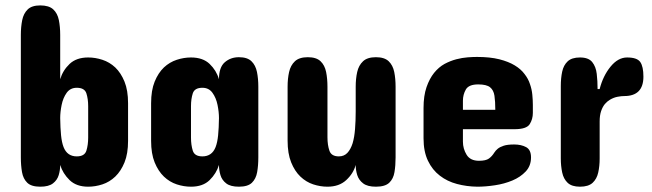

<svg xmlns="http://www.w3.org/2000/svg" viewBox="-20 -704 2457 724"><path d="M58.6 -110.4V-572.3Q58.6 -602.5 63.7 -627.9Q68.8 -653.3 84.5 -668.5Q100.1 -683.6 131.8 -683.6Q164.6 -683.6 180.7 -668.7Q196.8 -653.8 201.9 -628.4Q207 -603 207 -572.3V-405.3Q216.8 -438.5 242.4 -462.9Q268.1 -487.3 312.5 -487.3Q339.4 -487.3 366.2 -478.5Q393.1 -469.7 414.6 -449.7Q436 -429.2 449.5 -396.2Q462.9 -363.3 462.9 -314.5V-172.9Q462.9 -124.5 449.5 -91.6Q436 -58.6 414.6 -38.1Q393.1 -17.6 366.2 -8.8Q339.4 0 312.5 0Q268.1 0 242.4 -24.9Q216.8 -49.8 207 -82Q207 -62.5 201.4 -43.7Q195.8 -24.9 179.7 -12.5Q163.6 0 131.8 0Q98.1 0 82.8 -14.9Q67.4 -29.8 63 -54.9Q58.6 -80.1 58.6 -110.4ZM312.5 -185.5V-303.7Q312.5 -331.1 305.7 -352.1Q298.8 -373 269.5 -373Q245.1 -373 231.4 -354Q217.8 -335 212.4 -308.3Q207 -281.7 207 -258.8Q207.5 -221.2 210.2 -194.1Q212.9 -167 219.7 -149.4Q233.4 -114.3 269.5 -114.3Q298.8 -114.3 305.7 -135.7Q312.5 -157.2 312.5 -185.5Z M954.1 -377V-110.4Q954.1 -80.1 949.7 -54.9Q945.3 -29.8 929.9 -14.9Q914.6 0 880.9 0Q849.1 0 833 -12.5Q816.9 -24.9 811.3 -43.7Q805.7 -62.5 805.7 -82Q795.9 -49.8 770.5 -24.9Q745.1 0 700.2 0Q673.3 0 646.5 -8.8Q619.6 -17.6 598.1 -38.1Q576.7 -58.6 563.2 -91.6Q549.8 -124.5 549.8 -172.9V-314.5Q549.8 -363.3 563.2 -396.2Q576.7 -429.2 598.1 -449.7Q619.6 -469.7 646.5 -478.5Q673.3 -487.3 700.2 -487.3Q745.1 -487.3 770.5 -462.9Q795.9 -438.5 805.7 -405.3Q805.7 -450.2 827.6 -469.2Q849.6 -488.3 880.9 -488.3Q912.6 -488.3 928.2 -473.1Q943.8 -458 949 -432.6Q954.1 -407.2 954.1 -377ZM700.2 -303.7V-185.5Q700.2 -157.2 707 -135.7Q713.9 -114.3 743.2 -114.3Q779.3 -114.3 793 -149.4Q799.8 -167 802.5 -194.1Q805.2 -221.2 805.7 -258.8Q805.7 -281.7 800.3 -308.3Q794.9 -335 781.2 -354Q767.6 -373 743.2 -373Q713.9 -373 707 -352.1Q700.2 -331.1 700.2 -303.7Z M1064.5 -173.8V-377Q1064.5 -407.2 1070.1 -432.4Q1075.7 -457.5 1092 -472.9Q1108.4 -488.3 1140.6 -488.3Q1172.9 -488.3 1188.7 -473.1Q1204.6 -458 1209.7 -432.6Q1214.8 -407.2 1214.8 -377V-186.5Q1214.8 -157.2 1222.2 -135.7Q1229.5 -114.3 1257.8 -114.3Q1277.3 -114.3 1289.8 -127.4Q1302.2 -140.6 1309.6 -163.6Q1316.4 -186.5 1318.8 -217.5Q1321.3 -248.5 1321.3 -284.2V-377Q1321.3 -407.2 1326.9 -432.4Q1332.5 -457.5 1348.9 -472.9Q1365.2 -488.3 1397.5 -488.3Q1429.7 -488.3 1445.6 -473.1Q1461.4 -458 1466.6 -432.6Q1471.7 -407.2 1471.7 -377V-110.4Q1471.7 -80.1 1467.5 -54.9Q1463.4 -29.8 1447.8 -14.9Q1432.1 0 1397.5 0Q1365.7 0 1349.4 -12.5Q1333 -24.9 1327.1 -43.7Q1321.3 -62.5 1321.3 -82Q1312.5 -49.8 1285.6 -24.9Q1258.8 0 1214.8 0Q1188 0 1161.1 -8.8Q1134.3 -17.6 1112.8 -38.1Q1091.3 -58.6 1077.9 -91.8Q1064.5 -125 1064.5 -173.8Z M1989.3 -308.6V-278.3Q1989.3 -254.4 1977.3 -235.6Q1965.3 -216.8 1919.9 -216.8H1725.6V-169.9Q1725.6 -143.1 1739.5 -120.4Q1753.4 -97.7 1786.1 -97.7Q1812 -97.7 1823.7 -106.2Q1835.4 -114.7 1843.8 -128.4Q1849.1 -136.7 1856.9 -143.1Q1865.2 -149.9 1879.4 -154.5Q1893.6 -159.2 1918.9 -159.2Q1945.3 -159.2 1963.9 -149.2Q1982.4 -139.2 1982.4 -110.4Q1982.4 -78.6 1962.4 -57.4Q1942.4 -36.1 1912.1 -23.4Q1881.8 -10.7 1846.4 -5.4Q1811 0 1780.3 0Q1739.7 -0.5 1703.1 -10.3Q1666.5 -20 1638.7 -41.5Q1610.4 -63 1593.8 -97.7Q1577.1 -132.3 1577.1 -182.6V-296.9Q1577.1 -342.8 1588.4 -375.5Q1599.6 -407.7 1616.9 -429.2Q1634.3 -450.7 1656.2 -462.9Q1678.2 -474.6 1700.7 -480.5Q1723.1 -486.3 1743.4 -487.8Q1763.7 -489.3 1778.3 -489.3Q1827.6 -489.3 1862.8 -480.5Q1897.5 -471.7 1920.9 -457.5Q1944.3 -443.4 1958 -424.8Q1972.2 -406.7 1978.5 -386.7Q1985.4 -367.2 1987.3 -346.7Q1989.3 -326.2 1989.3 -308.6ZM1725.6 -324.2V-290H1847.7Q1847.7 -321.8 1844.5 -343Q1841.3 -364.3 1827.9 -375Q1814.5 -385.7 1783.2 -385.7Q1747.6 -385.7 1736.6 -366.5Q1725.6 -347.2 1725.6 -324.2Z M2406.2 -415Q2406.2 -341.8 2334 -341.8Q2323.2 -341.8 2308.8 -339.1Q2294.4 -336.4 2280.3 -328.1Q2269.5 -321.8 2260.7 -311.5Q2252 -300.8 2246.6 -284.7Q2241.2 -268.6 2241.2 -246.1V-106.4Q2241.2 -77.6 2235.8 -53.5Q2230.5 -29.3 2214.6 -14.6Q2198.7 0 2167 0Q2136.2 0 2120.6 -14.6Q2105 -29.3 2099.9 -53.7Q2094.7 -78.1 2094.7 -106.4V-379.9Q2094.7 -409.7 2099.9 -433.8Q2105 -458 2120.6 -472.7Q2136.2 -487.3 2167 -487.3Q2199.2 -487.3 2213.1 -470Q2227.1 -452.6 2230.2 -425.5Q2233.4 -398.4 2233.4 -368.2H2241.2Q2253.9 -418 2282.2 -452.6Q2310.5 -487.3 2344.7 -487.3Q2382.3 -487.3 2394.3 -470.2Q2406.2 -453.1 2406.2 -415Z"/></svg>

Font: Dangrek
Style: Regular
Weight: 400
Designer: Danh Hong
Version: Version 8.001; ttfautohint (v1.8.3)